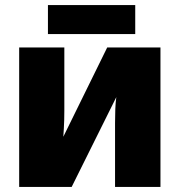

<svg xmlns="http://www.w3.org/2000/svg" viewBox="-20 -741 712 761"><path d="M235 -338Q235 -321 235 -302.5Q235 -284 234.5 -266Q234 -248 233 -231Q232 -214 231 -199L405 -553H616V0H436V-200Q436 -226 436 -254Q436 -282 437 -308.5Q438 -335 441 -356L264 0H56V-553H235ZM516 -721V-606H170V-721Z"/></svg>

Font: Noto Sans Display Black
Style: Regular
Weight: 900
Designer: Monotype Design Team
Foundry: Monotype Imaging Inc.
Version: Version 2.003